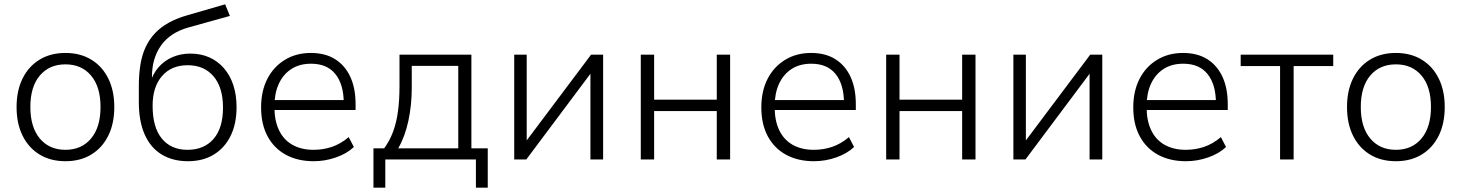

<svg xmlns="http://www.w3.org/2000/svg" viewBox="-20 -741 6789 892"><path d="M284 8Q215 8 164 -23Q113 -54 85 -110.5Q57 -167 57 -244Q57 -320 85 -376.5Q113 -433 164 -464Q215 -495 284 -495Q353 -495 404 -464Q455 -433 483 -376.5Q511 -320 511 -244Q511 -167 483 -110.5Q455 -54 404 -23Q353 8 284 8ZM284 -45Q359 -45 403 -97.5Q447 -150 447 -244Q447 -338 403 -390Q359 -442 284 -442Q209 -442 165 -390Q121 -338 121 -244Q121 -150 165 -97.5Q209 -45 284 -45Z M853 8Q783 8 731.5 -23Q680 -54 652.5 -115.5Q625 -177 625 -266V-342Q625 -396 632.5 -441.5Q640 -487 657 -523Q674 -559 700.5 -587Q727 -615 764 -635.5Q801 -656 850 -670L1026 -721L1048 -667L854 -613Q770 -589 728 -529.5Q686 -470 686 -385V-355H677Q690 -398 716.5 -428.5Q743 -459 781 -475.5Q819 -492 864 -492Q913 -492 952.5 -474.5Q992 -457 1020.5 -424Q1049 -391 1064 -345.5Q1079 -300 1079 -243Q1079 -166 1051.5 -110Q1024 -54 973.5 -23Q923 8 853 8ZM851 -45Q928 -45 972 -95.5Q1016 -146 1016 -241Q1016 -335 972 -386.5Q928 -438 852 -438Q776 -438 732.5 -387.5Q689 -337 689 -250Q689 -149 732 -97Q775 -45 851 -45Z M1438 8Q1363 8 1308 -22Q1253 -52 1223 -108Q1193 -164 1193 -242Q1193 -318 1222 -374.5Q1251 -431 1303.5 -463Q1356 -495 1424 -495Q1491 -495 1537 -466Q1583 -437 1607.5 -384Q1632 -331 1632 -257V-230H1238V-276H1595L1577 -262Q1577 -348 1538.5 -396.5Q1500 -445 1425 -445Q1371 -445 1333 -420Q1295 -395 1275 -351Q1255 -307 1255 -249V-243Q1255 -180 1276.5 -135.5Q1298 -91 1339 -68Q1380 -45 1437 -45Q1481 -45 1521.5 -58.5Q1562 -72 1600 -104L1624 -58Q1591 -27 1540.5 -9.5Q1490 8 1438 8Z M1715 131V-52H1765Q1791 -88 1806.5 -130Q1822 -172 1829 -224.5Q1836 -277 1836 -341V-487H2170V-52H2246V131H2191V0H1770V131ZM1830 -52H2109V-435H1893V-334Q1893 -252 1877 -178.5Q1861 -105 1830 -52Z M2369 0V-487H2427V-62H2407L2726 -487H2782V0H2723V-425H2743L2425 0Z M2957 0V-487H3019V-278H3310V-487H3372V0H3310V-225H3019V0Z M3762 8Q3687 8 3632 -22Q3577 -52 3547 -108Q3517 -164 3517 -242Q3517 -318 3546 -374.5Q3575 -431 3627.5 -463Q3680 -495 3748 -495Q3815 -495 3861 -466Q3907 -437 3931.5 -384Q3956 -331 3956 -257V-230H3562V-276H3919L3901 -262Q3901 -348 3862.5 -396.5Q3824 -445 3749 -445Q3695 -445 3657 -420Q3619 -395 3599 -351Q3579 -307 3579 -249V-243Q3579 -180 3600.5 -135.5Q3622 -91 3663 -68Q3704 -45 3761 -45Q3805 -45 3845.5 -58.5Q3886 -72 3924 -104L3948 -58Q3915 -27 3864.5 -9.5Q3814 8 3762 8Z M4097 0V-487H4159V-278H4450V-487H4512V0H4450V-225H4159V0Z M4688 0V-487H4746V-62H4726L5045 -487H5101V0H5042V-425H5062L4744 0Z M5490 8Q5415 8 5360 -22Q5305 -52 5275 -108Q5245 -164 5245 -242Q5245 -318 5274 -374.5Q5303 -431 5355.5 -463Q5408 -495 5476 -495Q5543 -495 5589 -466Q5635 -437 5659.5 -384Q5684 -331 5684 -257V-230H5290V-276H5647L5629 -262Q5629 -348 5590.5 -396.5Q5552 -445 5477 -445Q5423 -445 5385 -420Q5347 -395 5327 -351Q5307 -307 5307 -249V-243Q5307 -180 5328.5 -135.5Q5350 -91 5391 -68Q5432 -45 5489 -45Q5533 -45 5573.5 -58.5Q5614 -72 5652 -104L5676 -58Q5643 -27 5592.5 -9.5Q5542 8 5490 8Z M5927 0V-434H5744V-487H6174V-434H5990V0Z M6465 8Q6396 8 6345 -23Q6294 -54 6266 -110.5Q6238 -167 6238 -244Q6238 -320 6266 -376.5Q6294 -433 6345 -464Q6396 -495 6465 -495Q6534 -495 6585 -464Q6636 -433 6664 -376.5Q6692 -320 6692 -244Q6692 -167 6664 -110.5Q6636 -54 6585 -23Q6534 8 6465 8ZM6465 -45Q6540 -45 6584 -97.5Q6628 -150 6628 -244Q6628 -338 6584 -390Q6540 -442 6465 -442Q6390 -442 6346 -390Q6302 -338 6302 -244Q6302 -150 6346 -97.5Q6390 -45 6465 -45Z"/></svg>

Font: Nunito Sans 11pt Light
Style: Regular
Weight: 300
Version: Version 3.101;gftools[0.9.27]